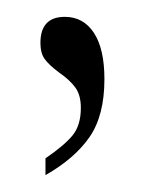

<svg xmlns="http://www.w3.org/2000/svg" viewBox="-20 -667 187 228"><path d="M34 -479Q56 -494 66 -506Q76 -518 76 -539Q76 -554 69.5 -563Q63 -572 50 -581Q38 -590 33 -597Q28 -604 28 -616Q28 -647 57 -647Q79 -647 91.5 -628Q104 -609 104 -573Q104 -530 86.5 -504.5Q69 -479 34 -459Z"/></svg>

Font: Noto Serif Hebrew NarrowThin
Style: Regular
Weight: 250
Width: 4
Designer: Monotype Design Team
Foundry: Monotype Imaging Inc.
Version: Version 1.000